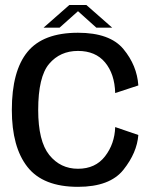

<svg xmlns="http://www.w3.org/2000/svg" viewBox="-20 -726 614 751"><path d="M285 4.8Q409.7 4.8 462.8 -62Q515.9 -128.7 521.1 -198L430.6 -229Q428.5 -163.3 390.8 -114.6Q353.2 -65.9 285 -65.9Q216.1 -65.9 172.7 -119.9Q129.4 -173.9 129.4 -295.9Q129.4 -425.8 172.2 -476.3Q215 -526.8 285 -526.8Q353.7 -526.8 391.1 -481.7Q428.5 -436.6 430.6 -362L521.1 -391.8Q515.9 -469.9 462.9 -533.9Q410 -597.9 285 -597.9Q148.6 -597.9 87.5 -523.1Q26.3 -448.3 26.3 -295.9Q26.3 -150.5 87.5 -72.9Q148.6 4.8 285 4.8ZM150.4 -617.8H213L285.1 -682.2L356.8 -617.8H418.8L317.9 -706.4H251.1Z"/></svg>

Font: Anybody Thin
Style: Regular
Weight: 100
Designer: Tyler Finck
Foundry: Etcetera Type Company
Version: Version 1.114;gftools[0.9.25]